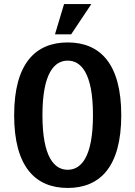

<svg xmlns="http://www.w3.org/2000/svg" viewBox="-20 -920 670 950"><path d="M440 -350C440 -140 380 -80 315 -80C250 -80 190 -140 190 -350C190 -560 250 -620 315 -620C380 -620 440 -560 440 -350ZM580 -350C580 -605 475 -710 315 -710C155 -710 50 -605 50 -350C50 -95 155 10 315 10C475 10 580 -95 580 -350ZM297 -900 252 -750H332L432 -900Z"/></svg>

Font: Scada
Style: Bold
Weight: 700
Designer: Jovanny Lemonad
Foundry: Jovanny Lemonad
Version: Version 3.005